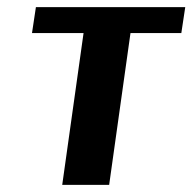

<svg xmlns="http://www.w3.org/2000/svg" viewBox="-20 -520 541 540"><path d="M347 -427 287 0H155L215 -427H70L81 -500H501L490 -427Z"/></svg>

Font: Arsenal
Style: Bold Italic
Weight: 700
Italic angle: -9.10001°
Designer: Andrij Shevchenko
Foundry: Stairsfor
Version: Version 2.001;PS 002.001;hotconv 1.0.88;makeotf.lib2.5.64775